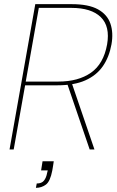

<svg xmlns="http://www.w3.org/2000/svg" viewBox="-20 -720 565 925"><path d="M26 0 150 -700H325Q407 -700 452 -675Q497 -650 512 -606Q527 -562 517 -506Q506 -445 475.5 -401Q445 -357 391.5 -333Q338 -309 256 -309H101L46 0ZM412 0 302 -322H325L435 0ZM104 -327H261Q357 -327 418 -369.5Q479 -412 496 -506Q511 -593 465.5 -637.5Q420 -682 324 -682H167ZM153 185 157 164Q181 164 192 150Q203 136 207 113L210 101H178L185 57H239Q237 69 235.5 80Q234 91 232 101Q222 154 201 169.5Q180 185 153 185Z"/></svg>

Font: DM Sans 28pt Thin
Style: Italic
Weight: 250
Italic angle: -10°
Version: Version 4.004;gftools[0.9.30]